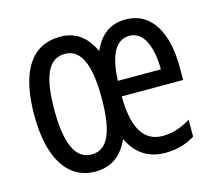

<svg xmlns="http://www.w3.org/2000/svg" viewBox="-85 -652 864 767"><g transform="rotate(-15 347.5 -268.5)"><path d="M493 -546C430 -546 387 -515 359 -451C330 -515 285 -547 223 -547C101 -547 42 -448 42 -269C42 -95 105 10 221 10C286 10 332 -23 360 -87C391 -23 440 10 510 10C556 10 596 -1 633 -24V-94C593 -69 556 -58 517 -58C439 -58 400 -122 399 -253H653V-309C653 -441 604 -546 493 -546ZM491 -479C551 -479 578 -407 578 -317H400C405 -427 436 -479 491 -479ZM223 -476C289 -476 320 -407 320 -269C320 -126 290 -60 223 -60C158 -60 125 -130 125 -269C125 -407 154 -476 223 -476Z"/></g></svg>

Font: Noto Sans UI Condensed
Style: Regular
Weight: 400
Width: 3
Designer: Monotype Design Team
Foundry: Monotype Imaging Inc.
Version: Version 1.901